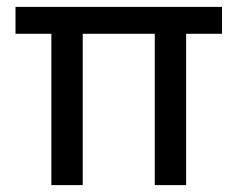

<svg xmlns="http://www.w3.org/2000/svg" viewBox="-20 -537 689 557"><path d="M129 0V-502H220V0ZM429 0V-502H520V0ZM25 -439V-517H624V-439Z"/></svg>

Font: Bricolage Grotesque 17pt
Style: Regular
Weight: 400
Version: Version 1.001;gftools[0.9.33.dev8+g029e19f]